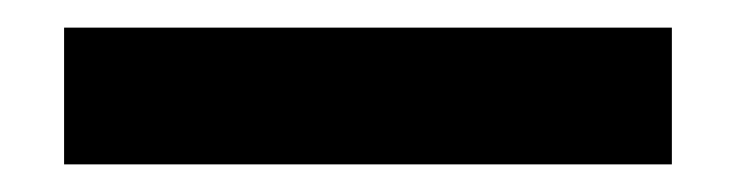

<svg xmlns="http://www.w3.org/2000/svg" viewBox="-20 25 533 139"><path d="M26.4 144H466.4V45H26.4Z"/></svg>

Font: Fixel Variable
Style: Regular
Weight: 100
Width: 3
Designer: AlfaBravo + MacPaw
Foundry: Kyrylo Tkachov, Marchela Mozhyna, Serhii Makarenko, Maria Weinstein, Zakhar Kryvoshyya
Version: Version 1.211